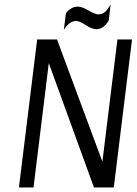

<svg xmlns="http://www.w3.org/2000/svg" viewBox="-20 -822 599 842"><path d="M479 0 559 -649H495L429 -113L230 -649H143L63 0H127L194 -545L392 0ZM411 -759C402 -759 387 -765 368 -776C349 -787 334 -793 322 -793C301 -793 284 -783 269 -764L260 -691C276 -717 294 -730 314 -730C323 -730 337 -724 356 -712C374 -700 390 -694 403 -694C424 -694 442 -707 457 -733L465 -802C450 -778 438 -759 411 -759Z"/></svg>

Font: Gamestation Condensed
Style: Italic
Weight: 400
Width: 3
Designer: Jonas Hecksher
Foundry: Jonas Hecksher, Playtypeª, e-types AS
Version: Version 1.003